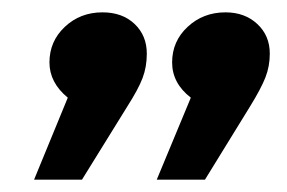

<svg xmlns="http://www.w3.org/2000/svg" viewBox="-20 -604 465 311"><path d="M35.2 -313 89.8 -445.8Q60.1 -470.2 60.1 -502.9Q60.1 -537.1 85 -560.5Q109.9 -584 146 -584Q178.2 -584 198 -565.2Q217.8 -546.4 217.8 -517.1Q217.8 -495.6 210.9 -477.5Q204.1 -459.5 186 -431.2L112.8 -313ZM233.9 -313 289.1 -445.8Q258.8 -469.2 258.8 -502.9Q258.8 -537.1 283.9 -560.5Q309.1 -584 345.2 -584Q376.5 -584 396.7 -565.2Q417 -546.4 417 -517.1Q417 -496.6 409.9 -478.5Q402.8 -460.4 384.8 -431.2L312 -313Z"/></svg>

Font: FiraGO SemiBold
Style: Italic
Weight: 600
Italic angle: -8°
Designer: bBox Type GmbH
Foundry: bBox Type GmbH
Version: Version 1.001;PS 001.001;hotconv 1.0.88;makeotf.lib2.5.64775